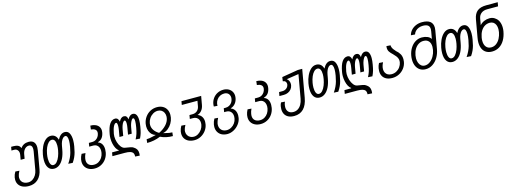

<svg xmlns="http://www.w3.org/2000/svg" viewBox="-2 -1968 9003 3352"><g transform="rotate(-15 4500.0 -292.0)"><path d="M28 22.5Q28 1.5 31.5 -18Q40.5 -68.5 69 -114.5L141 -109.5Q113.5 -59.5 106 -18Q103.5 -2 103.5 9Q103.5 44.5 120.2 71.5Q137 98.5 167.5 113Q198 127.5 237.5 127.5Q281.5 127.5 318.2 103.8Q355 80 379.2 40.2Q403.5 0.5 411.5 -46.5L469 -371.5Q473 -395.5 473 -412.5Q473 -450 457.5 -470.2Q442 -490.5 410.5 -490.5Q382.5 -490.5 359 -474.8Q335.5 -459 319.5 -432.2Q303.5 -405.5 297.5 -372.5L283 -288H211.5L226.5 -375.5Q228.5 -386 228.5 -399Q228.5 -436.5 206.8 -461.2Q185 -486 148.5 -486H98L109.5 -550H149.5Q201.5 -550 233.5 -534.2Q265.5 -518.5 278 -480.5Q328 -555 425 -555Q488 -555 518.2 -520.2Q548.5 -485.5 548.5 -423.5Q548.5 -398 543 -366.5L486 -41.5Q466.5 68.5 402 130.2Q337.5 192 235 192Q172.5 192 125.8 171.8Q79 151.5 53.5 113.2Q28 75 28 22.5Z M600.5 -178Q600.5 -225 610 -277.5Q623 -351 652.8 -414.8Q682.5 -478.5 726.5 -517.5Q770.5 -556.5 824 -556.5Q869.5 -556.5 901.2 -530.5Q933 -504.5 946.5 -453Q1000 -556.5 1078 -556.5Q1134 -556.5 1160 -508.2Q1186 -460 1186 -381Q1186 -329 1176 -273Q1165.5 -212 1154.5 -170.2Q1143.5 -128.5 1125 -87.5Q1106.5 -46.5 1075.5 -1L996 -5.5Q1029 -55 1049 -97.5Q1069 -140 1081 -182.5Q1093 -225 1103.5 -283Q1114.5 -347.5 1114.5 -390.5Q1114.5 -436.5 1103.2 -461.8Q1092 -487 1069.5 -487Q1047.5 -487 1027.8 -467.2Q1008 -447.5 993.2 -413.8Q978.5 -380 971.5 -339.5L959 -270Q943.5 -182 911.8 -118.2Q880 -54.5 835.5 -20.5Q791 13.5 738 13.5Q672 13.5 636.2 -37Q600.5 -87.5 600.5 -178ZM885.5 -277.5Q894 -326 894 -364.5Q894 -421 876.8 -453Q859.5 -485 826 -485Q794 -485 765.2 -457Q736.5 -429 715 -379.5Q693.5 -330 682.5 -267.5Q674.5 -223 674.5 -181Q674.5 -122 691.5 -86.8Q708.5 -51.5 741 -51.5Q777 -51.5 806.5 -85.8Q836 -120 856 -171.8Q876 -223.5 885.5 -277.5Z M1228.5 20.5Q1228.5 -0.5 1232 -20Q1240 -65.5 1266 -113.5L1335 -108.5Q1322.5 -80 1316.2 -61Q1310 -42 1306 -19Q1303 -2 1303 14Q1303 67.5 1336.8 97Q1370.5 126.5 1429.5 126.5Q1474.5 126.5 1512 104.5Q1549.5 82.5 1574 44.8Q1598.5 7 1606.5 -39.5Q1610 -61.5 1610 -76.5Q1610 -112 1597.5 -140Q1585 -168 1560.5 -184Q1536 -200 1501.5 -200H1427L1438 -265H1501.5Q1534.5 -265 1562 -281Q1589.5 -297 1607.8 -323.8Q1626 -350.5 1631.5 -382.5Q1633.5 -396.5 1633.5 -402Q1633.5 -438.5 1607 -458.2Q1580.5 -478 1532.5 -481.5L1540.5 -550Q1593.5 -549.5 1632.5 -532.8Q1671.5 -516 1692.5 -485Q1713.5 -454 1713.5 -412Q1713.5 -397 1710.5 -379.5Q1700.5 -324 1674 -288.5Q1647.5 -253 1599 -237.5L1593 -231Q1637.5 -217.5 1661 -179Q1684.5 -140.5 1684.5 -83Q1684.5 -55.5 1679.5 -27.5Q1668 36.5 1632.2 86.8Q1596.5 137 1542.2 165.5Q1488 194 1424 194Q1366 194 1321.8 172.5Q1277.5 151 1253 111.8Q1228.5 72.5 1228.5 20.5Z M2157.5 156Q2157.5 125 2142.5 105.2Q2127.5 85.5 2092.5 75.5Q2057.5 65.5 1998 65.5H1775L1786.5 0H1907L1910.5 -6Q1883 -23 1863 -60Q1843 -97 1832.2 -145.2Q1821.5 -193.5 1821.5 -243.5Q1821.5 -280.5 1827.5 -314Q1849.5 -440.5 1890 -498.2Q1930.5 -556 1988 -556Q2016.5 -556 2034.2 -536.5Q2052 -517 2057.5 -482Q2073.5 -517 2096.2 -536.5Q2119 -556 2145.5 -556Q2205 -556 2213.5 -482.5Q2231.5 -517 2255 -536.5Q2278.5 -556 2304 -556Q2349.5 -556 2370 -519Q2390.5 -482 2390.5 -418Q2390.5 -369.5 2379 -304.5Q2367.5 -237 2356 -197.2Q2344.5 -157.5 2320.5 -106.5L2242 -111.5Q2268 -162 2281 -202.8Q2294 -243.5 2306 -310.5Q2318 -377 2318 -421.5Q2318 -480.5 2293.5 -480.5Q2281.5 -480.5 2267.2 -460.5Q2253 -440.5 2240.8 -408.2Q2228.5 -376 2222.5 -341.5L2202.5 -226.5H2135.5L2156.5 -346.5Q2164 -388 2164 -420Q2164 -448 2158 -464.2Q2152 -480.5 2141 -480.5Q2128 -480.5 2113.5 -461.5Q2099 -442.5 2087 -410.5Q2075 -378.5 2068.5 -341.5L2048.5 -226.5H1981L2002 -346.5Q2009 -387 2009 -417.5Q2009 -446.5 2003.5 -463.5Q1998 -480.5 1987.5 -480.5Q1962 -480.5 1939 -436.5Q1916 -392.5 1900 -304Q1896 -280 1896 -257.5Q1896 -204.5 1912.5 -151.8Q1929 -99 1957.8 -62.8Q1986.5 -26.5 2021 -20.5Q2082 -11 2111.8 -5Q2141.5 1 2153.5 6Q2165.5 11 2176 19Q2209.5 39.5 2226 68Q2242.5 96.5 2242.5 138Q2242.5 158.5 2239 179.5L2156.5 174.5Q2157.5 161.5 2157.5 156Z M2552 -84.5Q2584 -92 2595 -94.5L2601 -97.5Q2563 -107 2535.5 -134Q2508 -161 2493.2 -200Q2478.5 -239 2478.5 -283.5Q2478.5 -305 2482.5 -330Q2494 -396 2531.2 -448.5Q2568.5 -501 2624.2 -530.5Q2680 -560 2746 -560Q2806 -560 2849.8 -535.8Q2893.5 -511.5 2916.5 -468.5Q2939.5 -425.5 2939.5 -369.5Q2939.5 -345.5 2935 -320Q2926 -268.5 2898.5 -221.2Q2871 -174 2830 -140.5Q2789 -107 2741.5 -96.5L2736 -93.5L2774.5 -84.5Q2813 -75 2838.8 -70.2Q2864.5 -65.5 2893.5 -65.5L2886 0Q2761.5 0 2664 -48Q2551.5 0 2421.5 0L2428.5 -65.5Q2457 -65.5 2484.2 -70.2Q2511.5 -75 2552 -84.5ZM2551.5 -291Q2551.5 -238.5 2582.8 -193Q2614 -147.5 2668.5 -116.5Q2747 -153.5 2799.8 -209.5Q2852.5 -265.5 2864 -331Q2867 -347.5 2867 -363.5Q2867 -400.5 2852 -430.5Q2837 -460.5 2809 -478Q2781 -495.5 2743.5 -495.5Q2698 -495.5 2657.5 -471.8Q2617 -448 2589.5 -407.8Q2562 -367.5 2554 -321Q2551.5 -308.5 2551.5 -291Z M3036 -3.5Q3036 -23.5 3039.5 -43Q3048.5 -91 3075 -137.5L3147.5 -132.5Q3119 -81 3112.5 -43Q3110.5 -31.5 3110.5 -18Q3110.5 17 3127 45.2Q3143.5 73.5 3172.5 89.5Q3201.5 105.5 3237 105.5Q3280 105.5 3318.5 81.8Q3357 58 3383.2 19.5Q3409.5 -19 3417 -62Q3420 -79.5 3420 -95Q3420 -129.5 3406.5 -156Q3393 -182.5 3367.8 -197.2Q3342.5 -212 3307.5 -212H3248.5L3260.5 -280H3315Q3365.5 -280 3399.8 -309.5Q3434 -339 3443 -390.5L3459.5 -484.5H3176.5L3188 -550H3544L3516.5 -395.5Q3506.5 -337.5 3475.2 -298Q3444 -258.5 3397 -245Q3444.5 -227.5 3469.5 -189.2Q3494.5 -151 3494.5 -96.5Q3494.5 -75 3490 -50Q3479.5 10.5 3442.2 60Q3405 109.5 3350.5 138.2Q3296 167 3235 167Q3176.5 167 3131.2 146.5Q3086 126 3061 87.2Q3036 48.5 3036 -3.5Z M3625 34Q3625 15 3629 -9Q3637.5 -59 3665 -108.5L3731 -103.5Q3704 -52.5 3696 -9.5Q3693.5 3 3693.5 20Q3693.5 56.5 3709.5 84.5Q3725.5 112.5 3754.5 128.2Q3783.5 144 3822 144Q3866 144 3905.2 122.2Q3944.5 100.5 3970.8 63.5Q3997 26.5 4004.5 -18Q4008 -40 4008 -54Q4008 -107.5 3978.2 -139.8Q3948.5 -172 3896.5 -172H3858L3869.5 -239.5H3904Q3938.5 -239.5 3967.8 -254.8Q3997 -270 4016.5 -297.5Q4036 -325 4042 -360Q4044.5 -375 4044.5 -385.5Q4044.5 -414.5 4032.2 -437.5Q4020 -460.5 3997 -473.5Q3974 -486.5 3942.5 -486.5Q3899.5 -486.5 3864.5 -468Q3829.5 -449.5 3807 -417.2Q3784.5 -385 3777 -344Q3774.5 -325.5 3775 -308.5L3710 -313.5Q3709.5 -317.5 3709.5 -325Q3709.5 -338.5 3712.5 -358Q3722.5 -415 3755.5 -459.8Q3788.5 -504.5 3837.8 -529.2Q3887 -554 3945 -554Q3995 -554 4034.5 -533.8Q4074 -513.5 4096 -477Q4118 -440.5 4118 -394.5Q4118 -378 4115 -360.5Q4104.5 -302 4071.8 -262.5Q4039 -223 3992 -209L3986 -203Q4030 -189.5 4055.2 -150.5Q4080.5 -111.5 4080.5 -54.5Q4080.5 -31.5 4076 -6Q4065.5 52 4026.5 102.2Q3987.5 152.5 3931.5 182.2Q3875.5 212 3817 212Q3760 212 3716.5 190Q3673 168 3649 127.5Q3625 87 3625 34Z M4228.5 20.5Q4228.5 -0.5 4232 -20Q4240 -65.5 4266 -113.5L4335 -108.5Q4322.5 -80 4316.2 -61Q4310 -42 4306 -19Q4303 -2 4303 14Q4303 67.5 4336.8 97Q4370.5 126.5 4429.5 126.5Q4474.5 126.5 4512 104.5Q4549.5 82.5 4574 44.8Q4598.5 7 4606.5 -39.5Q4610 -61.5 4610 -76.5Q4610 -112 4597.5 -140Q4585 -168 4560.5 -184Q4536 -200 4501.5 -200H4427L4438 -265H4501.5Q4534.5 -265 4562 -281Q4589.5 -297 4607.8 -323.8Q4626 -350.5 4631.5 -382.5Q4633.5 -396.5 4633.5 -402Q4633.5 -438.5 4607 -458.2Q4580.5 -478 4532.5 -481.5L4540.5 -550Q4593.5 -549.5 4632.5 -532.8Q4671.5 -516 4692.5 -485Q4713.5 -454 4713.5 -412Q4713.5 -397 4710.5 -379.5Q4700.5 -324 4674 -288.5Q4647.5 -253 4599 -237.5L4593 -231Q4637.5 -217.5 4661 -179Q4684.5 -140.5 4684.5 -83Q4684.5 -55.5 4679.5 -27.5Q4668 36.5 4632.2 86.8Q4596.5 137 4542.2 165.5Q4488 194 4424 194Q4366 194 4321.8 172.5Q4277.5 151 4253 111.8Q4228.5 72.5 4228.5 20.5Z M4835 35.5Q4835 9 4840 -18Q4845.5 -48.5 4861.5 -79.5L4930.5 -74.5Q4918 -43.5 4913.5 -19.5Q4910 0 4910 19.5Q4910 75.5 4941.2 107Q4972.5 138.5 5029 138.5Q5075 138.5 5111.8 115Q5148.5 91.5 5173.2 48.2Q5198 5 5208.5 -53L5283.5 -478.5L5063 -444.5Q5085.5 -430.5 5098.2 -404.5Q5111 -378.5 5111 -347Q5111 -333.5 5109 -322Q5102 -284 5078.8 -254.8Q5055.5 -225.5 5020.2 -209.5Q4985 -193.5 4943.5 -193.5H4863L4875.5 -262.5H4939Q4965 -262.5 4988.2 -273.5Q5011.5 -284.5 5027.2 -304.2Q5043 -324 5047.5 -349Q5049 -356.5 5049 -364.5Q5049 -390.5 5033 -408.2Q5017 -426 4986.5 -427.5L4997.5 -501L5291 -550H5370.5L5282.5 -52Q5260 77.5 5195 143.8Q5130 210 5025.5 210Q4964.5 210 4921.8 189Q4879 168 4857 128.8Q4835 89.5 4835 35.5Z M5400.5 -178Q5400.5 -225 5410 -277.5Q5423 -351 5452.8 -414.8Q5482.5 -478.5 5526.5 -517.5Q5570.5 -556.5 5624 -556.5Q5669.5 -556.5 5701.2 -530.5Q5733 -504.5 5746.5 -453Q5800 -556.5 5878 -556.5Q5934 -556.5 5960 -508.2Q5986 -460 5986 -381Q5986 -329 5976 -273Q5965.5 -212 5954.5 -170.2Q5943.5 -128.5 5925 -87.5Q5906.5 -46.5 5875.5 -1L5796 -5.5Q5829 -55 5849 -97.5Q5869 -140 5881 -182.5Q5893 -225 5903.5 -283Q5914.5 -347.5 5914.5 -390.5Q5914.5 -436.5 5903.2 -461.8Q5892 -487 5869.5 -487Q5847.5 -487 5827.8 -467.2Q5808 -447.5 5793.2 -413.8Q5778.5 -380 5771.5 -339.5L5759 -270Q5743.5 -182 5711.8 -118.2Q5680 -54.5 5635.5 -20.5Q5591 13.5 5538 13.5Q5472 13.5 5436.2 -37Q5400.5 -87.5 5400.5 -178ZM5685.5 -277.5Q5694 -326 5694 -364.5Q5694 -421 5676.8 -453Q5659.5 -485 5626 -485Q5594 -485 5565.2 -457Q5536.5 -429 5515 -379.5Q5493.5 -330 5482.5 -267.5Q5474.5 -223 5474.5 -181Q5474.5 -122 5491.5 -86.8Q5508.5 -51.5 5541 -51.5Q5577 -51.5 5606.5 -85.8Q5636 -120 5656 -171.8Q5676 -223.5 5685.5 -277.5Z M6357.5 156Q6357.5 125 6342.5 105.2Q6327.5 85.5 6292.5 75.5Q6257.5 65.5 6198 65.5H5975L5986.5 0H6107L6110.5 -6Q6083 -23 6063 -60Q6043 -97 6032.2 -145.2Q6021.5 -193.5 6021.5 -243.5Q6021.5 -280.5 6027.5 -314Q6049.5 -440.5 6090 -498.2Q6130.5 -556 6188 -556Q6216.5 -556 6234.2 -536.5Q6252 -517 6257.5 -482Q6273.5 -517 6296.2 -536.5Q6319 -556 6345.5 -556Q6405 -556 6413.5 -482.5Q6431.5 -517 6455 -536.5Q6478.5 -556 6504 -556Q6549.5 -556 6570 -519Q6590.5 -482 6590.5 -418Q6590.5 -369.5 6579 -304.5Q6567.5 -237 6556 -197.2Q6544.5 -157.5 6520.5 -106.5L6442 -111.5Q6468 -162 6481 -202.8Q6494 -243.5 6506 -310.5Q6518 -377 6518 -421.5Q6518 -480.5 6493.5 -480.5Q6481.5 -480.5 6467.2 -460.5Q6453 -440.5 6440.8 -408.2Q6428.5 -376 6422.5 -341.5L6402.5 -226.5H6335.5L6356.5 -346.5Q6364 -388 6364 -420Q6364 -448 6358 -464.2Q6352 -480.5 6341 -480.5Q6328 -480.5 6313.5 -461.5Q6299 -442.5 6287 -410.5Q6275 -378.5 6268.5 -341.5L6248.5 -226.5H6181L6202 -346.5Q6209 -387 6209 -417.5Q6209 -446.5 6203.5 -463.5Q6198 -480.5 6187.5 -480.5Q6162 -480.5 6139 -436.5Q6116 -392.5 6100 -304Q6096 -280 6096 -257.5Q6096 -204.5 6112.5 -151.8Q6129 -99 6157.8 -62.8Q6186.5 -26.5 6221 -20.5Q6282 -11 6311.8 -5Q6341.5 1 6353.5 6Q6365.5 11 6376 19Q6409.5 39.5 6426 68Q6442.5 96.5 6442.5 138Q6442.5 158.5 6439 179.5L6356.5 174.5Q6357.5 161.5 6357.5 156Z M6657 -163Q6657 -187 6661.5 -214Q6665.5 -236 6673.2 -259.2Q6681 -282.5 6692 -301.5L6763.5 -296.5Q6751 -271 6744 -252.2Q6737 -233.5 6734 -214.5Q6730.5 -192.5 6730.5 -178.5Q6730.5 -142 6745.2 -114Q6760 -86 6788.5 -70.5Q6817 -55 6856.5 -55Q6903 -55 6943.5 -76.8Q6984 -98.5 7010.8 -135.8Q7037.5 -173 7045.5 -217Q7048 -233 7048 -244.5Q7048 -271 7038.2 -293.8Q7028.5 -316.5 7012.2 -336.8Q6996 -357 6968 -385.5Q6930 -420 6910 -450.5Q6890 -481 6890 -522.5Q6890 -537 6893 -552.5L6966 -547.5Q6966.5 -525 6974.8 -505.5Q6983 -486 6996.5 -468.2Q7010 -450.5 7035.5 -422Q7070 -394.5 7087.5 -364.5Q7103.5 -345.5 7112.2 -316.8Q7121 -288 7121 -254Q7121 -229.5 7117 -208Q7106 -145 7068 -94.8Q7030 -44.5 6973.5 -16.2Q6917 12 6851.5 12Q6790.5 12 6746.8 -9Q6703 -30 6680 -69.2Q6657 -108.5 6657 -163Z M7262.5 -208.5Q7262.5 -244.5 7269 -280.5Q7282 -353.5 7318.2 -412.5Q7354.5 -471.5 7408.8 -505.2Q7463 -539 7527.5 -539Q7582 -539 7626 -520.8Q7670 -502.5 7692 -467.5L7715 -598Q7719 -621 7719 -636.5Q7719 -687.5 7688.2 -709.2Q7657.5 -731 7598.5 -731Q7557.5 -731 7522.2 -717Q7487 -703 7462.5 -677.8Q7438 -652.5 7428.5 -619.5L7355 -624.5Q7368 -675.5 7403.2 -714.2Q7438.5 -753 7489.5 -774.2Q7540.5 -795.5 7600 -795.5Q7793.5 -795.5 7793.5 -645.5Q7793.5 -626 7788.5 -595L7731.5 -273Q7717.5 -192 7678.2 -126.5Q7639 -61 7580.8 -23Q7522.5 15 7454 15Q7393.5 15 7350.2 -13.8Q7307 -42.5 7284.8 -93Q7262.5 -143.5 7262.5 -208.5ZM7661 -275.5Q7666.5 -307.5 7666.5 -333Q7666.5 -399.5 7633.8 -436.2Q7601 -473 7539 -473Q7490.5 -473 7449.2 -447Q7408 -421 7380 -374Q7352 -327 7341.5 -265.5Q7336.5 -239 7336.5 -211Q7336.5 -165.5 7350.8 -129.2Q7365 -93 7392 -72Q7419 -51 7456.5 -51Q7504.5 -51 7547.8 -82.2Q7591 -113.5 7620.8 -165Q7650.5 -216.5 7661 -275.5Z M7800.5 -178Q7800.5 -225 7810 -277.5Q7823 -351 7852.8 -414.8Q7882.5 -478.5 7926.5 -517.5Q7970.5 -556.5 8024 -556.5Q8069.5 -556.5 8101.2 -530.5Q8133 -504.5 8146.5 -453Q8200 -556.5 8278 -556.5Q8334 -556.5 8360 -508.2Q8386 -460 8386 -381Q8386 -329 8376 -273Q8365.5 -212 8354.5 -170.2Q8343.5 -128.5 8325 -87.5Q8306.5 -46.5 8275.5 -1L8196 -5.5Q8229 -55 8249 -97.5Q8269 -140 8281 -182.5Q8293 -225 8303.5 -283Q8314.5 -347.5 8314.5 -390.5Q8314.5 -436.5 8303.2 -461.8Q8292 -487 8269.5 -487Q8247.5 -487 8227.8 -467.2Q8208 -447.5 8193.2 -413.8Q8178.5 -380 8171.5 -339.5L8159 -270Q8143.5 -182 8111.8 -118.2Q8080 -54.5 8035.5 -20.5Q7991 13.5 7938 13.5Q7872 13.5 7836.2 -37Q7800.5 -87.5 7800.5 -178ZM8085.5 -277.5Q8094 -326 8094 -364.5Q8094 -421 8076.8 -453Q8059.5 -485 8026 -485Q7994 -485 7965.2 -457Q7936.5 -429 7915 -379.5Q7893.5 -330 7882.5 -267.5Q7874.5 -223 7874.5 -181Q7874.5 -122 7891.5 -86.8Q7908.5 -51.5 7941 -51.5Q7977 -51.5 8006.5 -85.8Q8036 -120 8056 -171.8Q8076 -223.5 8085.5 -277.5Z M8459.5 -198Q8459.5 -238.5 8467.5 -281.5L8524 -601Q8541.5 -699 8598.5 -744.5Q8655.5 -790 8761.5 -790H8968.5L8955.5 -718.5H8758.5Q8693 -718.5 8651 -685.8Q8609 -653 8599 -595L8578.5 -478.5Q8610 -515.5 8657 -536Q8704 -556.5 8756 -556.5Q8789 -556.5 8814.2 -547.5Q8839.5 -538.5 8862.5 -519Q8899 -493.5 8919 -446Q8939 -398.5 8939 -338.5Q8939 -304.5 8933.5 -274Q8917.5 -183 8878.8 -117.5Q8840 -52 8782.5 -17.5Q8725 17 8653 17Q8591.5 17 8548 -8.8Q8504.5 -34.5 8482 -82.8Q8459.5 -131 8459.5 -198ZM8854 -278.5Q8859 -305.5 8859 -333Q8859 -377 8844.8 -410.2Q8830.5 -443.5 8803.8 -461.5Q8777 -479.5 8740.5 -479.5Q8689.5 -479.5 8648 -454.2Q8606.5 -429 8578.2 -381.5Q8550 -334 8538.5 -268.5Q8533 -239 8533 -208.5Q8533 -138.5 8565.8 -98Q8598.5 -57.5 8657 -57.5Q8708.5 -57.5 8749.8 -88.2Q8791 -119 8817.2 -169.2Q8843.5 -219.5 8854 -278.5Z"/></g></svg>

Font: JuliaMono Light
Style: Italic
Weight: 300
Italic angle: -9°
Monospace: yes
Designer: cormullion
Foundry: corm
Version: Version 0.054; ttfautohint (v1.8.4)